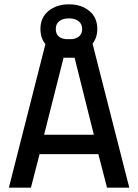

<svg xmlns="http://www.w3.org/2000/svg" viewBox="-20 -868 638 888"><path d="M430 -734Q430 -694 408 -666L578 0H475L435 -155H163L123 0H21L190 -664Q167 -692 167 -734Q167 -787 204.5 -817.5Q242 -848 299 -848Q356 -848 393 -817.5Q430 -787 430 -734ZM274 -601 184 -245H414L325 -601ZM238 -734Q238 -693 283 -687H314Q360 -694 360 -734Q360 -757 343.5 -770Q327 -783 299 -783Q270 -783 254 -770Q238 -757 238 -734Z"/></svg>

Font: TitilliumText
Style: Medium
Weight: 500
Designer: Accademia di Belle Arti di Urbino and others
Foundry: Accademia di Belle Arti di Urbino and others.
Version: Version 60.001